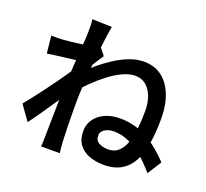

<svg xmlns="http://www.w3.org/2000/svg" viewBox="-141 -977 1283 1195"><g transform="rotate(20 500.0 -379.5)"><path d="M924 -23Q881 -74 835 -113Q789 -152 740 -174Q691 -196 640 -196Q618 -196 599 -189Q580 -182 568 -169.5Q556 -157 556 -139Q556 -106 581.5 -92Q607 -78 643 -78Q683 -78 709.5 -101.5Q736 -125 751 -166Q766 -207 772.5 -262Q779 -317 779 -381Q779 -437 762.5 -479Q746 -521 717 -544Q688 -567 648 -567Q609 -567 565 -546.5Q521 -526 477 -492.5Q433 -459 393 -419.5Q353 -380 322 -341L323 -475Q354 -505 393.5 -538.5Q433 -572 479 -601.5Q525 -631 573 -649.5Q621 -668 668 -668Q738 -668 787 -631Q836 -594 862.5 -527Q889 -460 889 -372Q889 -284 878 -211.5Q867 -139 840 -87Q813 -35 766.5 -6.5Q720 22 650 22Q597 22 553.5 6Q510 -10 484.5 -44.5Q459 -79 459 -134Q459 -177 482.5 -211Q506 -245 549 -265Q592 -285 650 -285Q742 -285 823 -242.5Q904 -200 983 -115ZM289 -535Q274 -533 249 -530Q224 -527 195 -523.5Q166 -520 136 -516Q106 -512 81 -508L69 -623Q89 -622 107.5 -622.5Q126 -623 150 -624Q173 -626 205.5 -629.5Q238 -633 272.5 -638Q307 -643 337 -649Q367 -655 383 -661L420 -614Q412 -602 400 -584Q388 -566 376.5 -547.5Q365 -529 356 -516L306 -343Q289 -318 265 -282.5Q241 -247 214.5 -208Q188 -169 162 -131.5Q136 -94 115 -66L45 -164Q64 -187 89 -219Q114 -251 141.5 -287.5Q169 -324 195 -360.5Q221 -397 243 -428.5Q265 -460 279 -482L282 -515ZM278 -721Q278 -741 278 -762.5Q278 -784 274 -806L405 -802Q400 -779 394 -736Q388 -693 381.5 -636.5Q375 -580 369.5 -518Q364 -456 360.5 -394.5Q357 -333 357 -280Q357 -238 357.5 -196.5Q358 -155 359 -113Q360 -71 362 -25Q363 -12 365 9.5Q367 31 369 47H245Q247 32 247.5 10.5Q248 -11 248 -23Q249 -71 249.5 -111.5Q250 -152 251 -197Q252 -242 253 -302Q254 -325 256 -361.5Q258 -398 260.5 -441.5Q263 -485 266 -530Q269 -575 272 -614.5Q275 -654 276.5 -682.5Q278 -711 278 -721Z"/></g></svg>

Font: Noto Sans JP SemiBold
Style: Regular
Weight: 600
Designer: Ryoko NISHIZUKA  (kana, bopomofo & ideographs); Paul D. Hunt (Latin, Greek & Cyrillic); Sandoll Communications , Soo-you
Foundry: Adobe
Version: Version 2.004-H2;hotconv 1.0.118;makeotfexe 2.5.65603